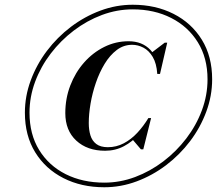

<svg xmlns="http://www.w3.org/2000/svg" viewBox="-20 -780 915 810"><path d="M420 10Q323.5 10 247.8 -28.5Q172 -67 128.5 -137.5Q85 -208 85 -304.5Q85 -374.5 109.8 -441.2Q134.5 -508 178 -565.5Q221.5 -623 279.2 -666.8Q337 -710.5 403.5 -735.2Q470 -760 540 -760Q636.5 -760 712.2 -721.5Q788 -683 831.5 -612.5Q875 -542 875 -445.5Q875 -375.5 850.2 -308.8Q825.5 -242 782 -184.5Q738.5 -127 680.8 -83.2Q623 -39.5 556.5 -14.8Q490 10 420 10ZM574.5 -150 539.5 -191Q552 -202.5 565 -216.2Q578 -230 590 -248.5L606 -282H617.5L584.5 -150ZM423.5 -144Q348 -144 301.8 -186.8Q255.5 -229.5 255.5 -303Q255.5 -364.5 276.5 -419.2Q297.5 -474 334.5 -516Q371.5 -558 419.8 -582Q468 -606 522.5 -606Q580 -606 614.8 -569.2Q649.5 -532.5 650 -468H643.5Q640.5 -513 624.2 -540Q608 -567 585 -579Q562 -591 537.5 -591Q501.5 -591 472.5 -569Q443.5 -547 421.5 -510.8Q399.5 -474.5 384.5 -430.8Q369.5 -387 362 -342.8Q354.5 -298.5 354.5 -261Q354.5 -232 361.5 -209Q368.5 -186 386.2 -172.5Q404 -159 435 -159Q471 -159 502.2 -175.5Q533.5 -192 559.5 -220Q585.5 -248 606 -282H612.5Q594.5 -245.5 566.8 -214Q539 -182.5 502.8 -163.2Q466.5 -144 423.5 -144ZM420 -9.5Q486.5 -9.5 550 -33.2Q613.5 -57 668.8 -99Q724 -141 766 -196Q808 -251 831.8 -314.8Q855.5 -378.5 855.5 -445.5Q855.5 -535.5 814.5 -601.8Q773.5 -668 702.2 -704.2Q631 -740.5 540 -740.5Q473.5 -740.5 410 -716.8Q346.5 -693 291.2 -651Q236 -609 194 -554Q152 -499 128.2 -435.2Q104.5 -371.5 104.5 -304.5Q104.5 -213.5 145.2 -147.2Q186 -81 257.2 -45.2Q328.5 -9.5 420 -9.5ZM643.5 -468 642.5 -500.5Q638.5 -517.5 633 -530.8Q627.5 -544 618.5 -557L675 -600H685.5L655 -468Z"/></svg>

Font: Bodoni Moda
Style: Bold Italic
Weight: 700
Italic angle: -13°
Version: Version 2.004